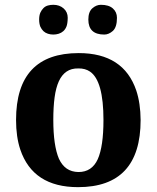

<svg xmlns="http://www.w3.org/2000/svg" viewBox="-20 -770 653 800"><path d="M225.6 -108.4Q238.3 -81.1 258.3 -67.4Q278.3 -53.7 307.1 -53.2Q362.8 -53.2 387.2 -106.4Q411.1 -159.7 411.1 -270Q411.1 -433.6 355 -471.7Q335 -485.4 306.2 -484.9Q277.3 -485.4 257.3 -471.7Q237.3 -458 225.1 -431.2Q212.9 -404.3 207.5 -364.3Q202.1 -324.2 202.1 -270.5Q202.1 -216.8 208 -176.3Q213.9 -135.7 225.6 -108.4ZM46.9 -270Q46.9 -548.8 308.1 -548.8Q495.1 -548.8 547.9 -392.6Q565.4 -339.8 565.9 -270Q565.9 9.8 305.2 9.8Q117.2 9.8 64.5 -147Q46.9 -199.7 46.9 -270ZM414.6 -626Q348.1 -626 348.1 -688.5Q348.1 -720.7 364.7 -735.4Q381.3 -750 400.4 -750Q433.1 -750 450.2 -734.9Q467.3 -719.7 467.3 -695.8Q467.3 -656.7 450.2 -641.1Q433.1 -626 414.6 -626ZM147.9 -716.8Q153.3 -728.5 161.1 -736.3Q168.9 -744.1 179.7 -747.1Q190.4 -750 202.1 -750Q228 -750 245.1 -734.9Q262.2 -719.7 262.2 -695.8Q261.7 -670.9 256.8 -659.2Q252 -647.5 243.7 -640.1Q235.4 -632.8 224.6 -629.4Q213.9 -626 202.1 -626Q190.4 -626 179.7 -629.4Q168.9 -632.8 161.1 -640.1Q153.3 -647.5 147.9 -659.2Q143.1 -671.9 143.1 -688.5Q143.1 -705.1 147.9 -716.8Z"/></svg>

Font: DroidSerif-Bold
Style: Bold
Weight: 700
Foundry: Ascender Corporation
Version: Version 1.00 build 112